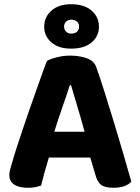

<svg xmlns="http://www.w3.org/2000/svg" viewBox="-20 -878 660 908"><path d="M407 -133H211Q200 -97 190.5 -62Q181 -27 174 0Q161 4 147 7Q133 10 113 10Q69 10 46.5 -5.5Q24 -21 24 -50Q24 -64 28 -77Q32 -90 37 -107Q44 -134 57 -174Q70 -214 85.5 -260.5Q101 -307 118 -356Q135 -405 151 -449.5Q167 -494 180 -531Q193 -568 202 -590Q217 -599 248.5 -607Q280 -615 311 -615Q356 -615 390.5 -602.5Q425 -590 435 -561Q454 -508 476 -438Q498 -368 520.5 -294Q543 -220 564 -148Q585 -76 601 -19Q590 -6 568.5 2Q547 10 517 10Q474 10 456.5 -5Q439 -20 431 -52ZM310 -475Q296 -430 275.5 -372.5Q255 -315 237 -255H380Q363 -318 345.5 -375.5Q328 -433 316 -475ZM189 -752Q189 -797 223 -827.5Q257 -858 316 -858Q379 -858 413.5 -827.5Q448 -797 448 -752Q448 -707 413.5 -677.5Q379 -648 316 -648Q257 -648 223 -677.5Q189 -707 189 -752ZM283 -752Q283 -737 293 -728Q303 -719 317 -719Q334 -719 344 -728Q354 -737 354 -752Q354 -767 344 -776Q334 -785 317 -785Q303 -785 293 -776Q283 -767 283 -752Z"/></svg>

Font: Baloo Paaji 2
Style: Bold
Weight: 700
Designer: Shuchita Grover, Noopur Datye and Ek Type
Foundry: Ek Type
Version: Version 1.640;hotconv 1.0.111;makeotfexe 2.5.65597; ttfautoh